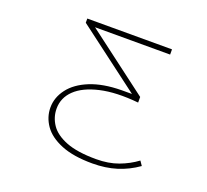

<svg xmlns="http://www.w3.org/2000/svg" viewBox="-111 -592 972 901"><g transform="rotate(20 375.0 -141.5)"><path d="M433 174Q338 174 277 149Q216 124 187.5 83Q159 42 159 -6Q159 -56 192 -99.5Q225 -143 289 -169Q353 -195 445 -196H497L179 -436V-457H602V-431H227L538 -196V-168Q426 -179 347.5 -161Q269 -143 228.5 -104Q188 -65 188 -11Q188 32 212.5 68.5Q237 105 293 127Q349 149 443 149Q505 149 553.5 131Q602 113 641 84L656 106Q608 140 553.5 157Q499 174 433 174Z"/></g></svg>

Font: Inconsolata ExtraExpanded ExtraLight
Style: Regular
Weight: 200
Width: 8
Monospace: yes
Designer: Raph Levien, Cyreal, Brenton Simpson
Foundry: Raph Levien, Cyreal, Google
Version: Version 3.100; ttfautohint (v1.8.4.7-5d5b)